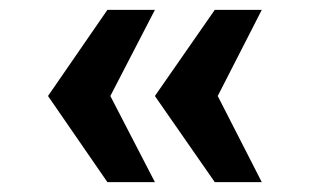

<svg xmlns="http://www.w3.org/2000/svg" viewBox="-20 -531 640 388"><path d="M414 -163 293 -337 414 -511H509L420 -337L509 -163ZM197 -163 77 -337 197 -511H293L203 -337L293 -163Z"/></svg>

Font: Chivo Mono SemiBold
Style: Regular
Weight: 600
Monospace: yes
Designer: Hector Gatti
Foundry: Omnibus-Type
Version: Version 1.008